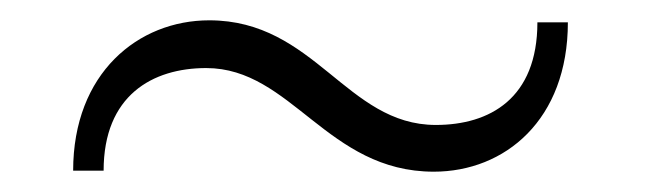

<svg xmlns="http://www.w3.org/2000/svg" viewBox="-20 -375 640 189"><path d="M52 -207H82C82 -281 130 -308 183 -308C267 -308 302 -206 407 -206C477 -206 539 -257 539 -353H509C509 -278 462 -252 409 -252C321 -252 290 -355 186 -355C116 -355 52 -303 52 -207Z"/></svg>

Font: Space Cowgirl Light
Style: Regular
Weight: 300
Designer: Valery Marier
Foundry: Valery Marier
Version: Version 1.000;hotconv 1.0.109;makeotfexe 2.5.65596